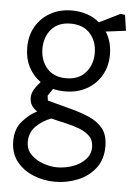

<svg xmlns="http://www.w3.org/2000/svg" viewBox="-53 -524 583 830"><g transform="rotate(5 238.0 -109.0)"><path d="M217 265Q167 265 122 246.5Q77 228 49.5 192.5Q22 157 22 105Q22 52 51.5 18.5Q81 -15 114 -31Q99 -41 90 -54.5Q81 -68 81 -87Q81 -108 92.5 -126Q104 -144 118 -159Q85 -182 66 -219Q47 -256 47 -303Q47 -355 70 -394.5Q93 -434 133.5 -456.5Q174 -479 226 -479Q262 -479 292.5 -468.5Q323 -458 346 -438L437 -483L456 -480L466 -412L379 -401Q392 -381 399 -356.5Q406 -332 406 -304Q406 -252 383 -212.5Q360 -173 319.5 -150.5Q279 -128 226 -128Q213 -128 199.5 -129.5Q186 -131 174 -134L153 -103L156 -82L261 -54Q303 -43 339.5 -27Q376 -11 398.5 17Q421 45 421 94Q421 151 391.5 189Q362 227 315 246Q268 265 217 265ZM220 202Q256 202 289 190Q322 178 343 155.5Q364 133 364 102Q364 73 347 55.5Q330 38 302 27Q274 16 241.5 9Q209 2 178 -6Q141 7 113 34.5Q85 62 85 103Q85 137 107.5 159Q130 181 161.5 191.5Q193 202 220 202ZM226 -185Q280 -185 310 -219Q340 -253 340 -304Q340 -355 310 -388.5Q280 -422 226 -422Q172 -422 142.5 -388.5Q113 -355 113 -304Q113 -253 142.5 -219Q172 -185 226 -185Z"/></g></svg>

Font: Kreon Light
Style: Regular
Weight: 300
Designer: Julia Petretta
Foundry: Julia Petretta and Eli Heuer
Version: Version 2.002